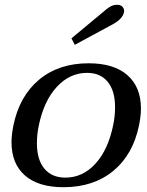

<svg xmlns="http://www.w3.org/2000/svg" viewBox="-20 -771 612 801"><path d="M278 -611 414 -724Q423 -733 437.5 -742Q452 -751 468 -751Q485 -751 492.5 -741Q500 -731 497 -719Q491 -692 451 -670L292 -584ZM28 -178Q28 -208 36 -248Q61 -370 143 -438.5Q225 -507 350 -507Q455 -507 511.5 -457.5Q568 -408 568 -318Q568 -288 560 -248Q535 -126 452.5 -58Q370 10 245 10Q140 10 84 -39Q28 -88 28 -178ZM452 -248Q460 -285 460 -324Q460 -392 429.5 -429.5Q399 -467 343 -467Q271 -467 217 -408.5Q163 -350 142 -248Q134 -212 134 -173Q134 -105 165 -67.5Q196 -30 253 -30Q325 -30 378 -88Q431 -146 452 -248Z"/></svg>

Font: Trirong Medium
Style: Italic
Weight: 500
Italic angle: -12°
Designer: Katatrad Team
Foundry: CadsonDemak
Version: Version 1.001